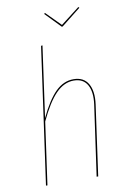

<svg xmlns="http://www.w3.org/2000/svg" viewBox="-98 -956 671 1013"><g transform="rotate(-10 238.0 -449.0)"><path d="M395.5 -898.4 400.4 -893.6 296.4 -811.5H291.5L211.9 -893.6L216.8 -898.4L294.4 -820.3ZM303.7 -527.8Q358.4 -527.8 382.1 -487.1Q405.8 -446.3 396.5 -377.4L343.8 0H335.4L388.7 -377Q397.9 -443.8 376.2 -482.2Q354.5 -520.5 303.7 -520.5Q252 -520.5 208 -475.6Q164.1 -430.7 118.7 -334L71.8 0H64L166.5 -731L174.3 -731.9L121.1 -352.1Q164.6 -442.9 207.5 -485.4Q250.5 -527.8 303.7 -527.8Z"/></g></svg>

Font: Fira Sans Compressed Eight
Style: Italic
Weight: 100
Width: 3
Italic angle: -8°
Designer: Carrois Corporate & Edenspiekermann AG
Foundry: Carrois Corporate GbR & Edenspiekermann AG
Version: Version 4.203;PS 004.203;hotconv 1.0.88;makeotf.lib2.5.64775